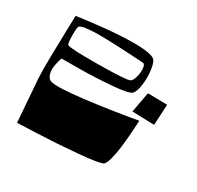

<svg xmlns="http://www.w3.org/2000/svg" viewBox="-140 -803 989 964"><g transform="rotate(30 354.5 -320.5)"><path d="M562.5 -457 674.8 -455.1 668.5 -335 540.5 -338.9ZM53.7 -611.8Q62 -613.3 76.9 -615.2Q91.8 -617.2 134.8 -622.6Q177.7 -627.9 217.5 -631.8Q257.3 -635.7 307.4 -638.4Q357.4 -641.1 395.3 -640.4Q433.1 -639.6 463.1 -633.8Q493.2 -627.9 501.5 -616.2Q512.7 -600.1 517.3 -561Q522 -522 516.8 -481.4Q511.7 -440.9 497.6 -423.8Q484.4 -407.7 384.8 -399.7Q285.2 -391.6 192.4 -391.6L99.6 -391.1Q98.1 -387.2 95.7 -380.6Q93.3 -374 89.4 -356.2Q85.4 -338.4 84.7 -323.2Q84 -308.1 89.4 -291.7Q94.7 -275.4 107.4 -267.1Q124.5 -258.8 175.5 -260.7Q226.6 -262.7 298.3 -271.5Q370.1 -280.3 435.8 -290Q501.5 -299.8 547.9 -307.6L593.8 -315.9Q593.3 -306.2 592.5 -289.3Q591.8 -272.5 588.4 -228.5Q585 -184.6 580.3 -149.4Q575.7 -114.3 567.1 -82Q558.6 -49.8 547.9 -42Q530.8 -29.8 410.6 -19.3Q290.5 -8.8 178.7 -4.4L67.4 0Q54.7 -173.8 48.8 -247.1Q46.4 -290.5 47.6 -371.6Q48.8 -452.6 51.3 -532.2ZM463.9 -577.1Q449.7 -578.1 416.7 -580.1Q383.8 -582 365.5 -583Q347.2 -584 315.4 -585.4Q283.7 -586.9 264.2 -587.4Q244.6 -587.9 218.3 -588.4Q191.9 -588.9 174.8 -587.9Q157.7 -586.9 140.1 -585.4Q122.6 -584 111.6 -580.8Q100.6 -577.6 94.7 -573.2Q87.9 -568.4 88.1 -518.8Q88.4 -469.2 96.7 -465.8Q117.2 -456.5 275.9 -458Q434.6 -459.5 453.6 -469.2Q465.8 -475.6 473.1 -502Q480.5 -528.3 478 -552.5Q475.6 -576.7 463.9 -577.1Z"/></g></svg>

Font: Some Time Later
Style: Regular
Weight: 400
Version: Version 003.300